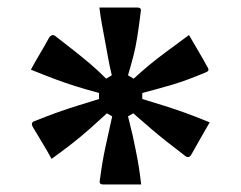

<svg xmlns="http://www.w3.org/2000/svg" viewBox="-20 -784 640 510"><path d="M345 -764Q356 -764 354 -754Q349 -713 344.5 -685Q340 -657 334 -634Q328 -611 320 -584L335 -575Q358 -596 378 -612.5Q398 -629 422.5 -647Q447 -665 482 -691Q494 -670 506.5 -649Q519 -628 531 -606Q538 -596 527 -592Q475 -570 437.5 -559Q400 -548 358 -537V-521Q391 -511 416.5 -503Q442 -495 470 -485Q498 -475 537 -459Q524 -437 512 -415.5Q500 -394 488 -373Q482 -363 473 -369Q444 -391 422 -408.5Q400 -426 379.5 -443.5Q359 -461 334 -483L320 -475Q328 -444 332.5 -424Q337 -404 341 -383Q346 -358 349 -339Q352 -320 355 -294H254Q243 -294 245 -304Q252 -357 260 -393Q268 -429 278 -475L264 -483Q239 -460 217.5 -441Q196 -422 172.5 -403.5Q149 -385 117 -362Q105 -384 92.5 -404.5Q80 -425 67 -447Q61 -458 71 -462Q106 -476 132.5 -485.5Q159 -495 185 -503Q211 -511 243 -521V-537Q210 -546 182.5 -554.5Q155 -563 127 -573.5Q99 -584 62 -599Q74 -621 86.5 -642Q99 -663 111 -685Q118 -694 126 -689Q157 -665 178.5 -648Q200 -631 219.5 -614.5Q239 -598 262 -575L277 -584Q271 -609 267.5 -628.5Q264 -648 259 -675Q255 -697 251 -718Q247 -739 244 -764Z"/></svg>

Font: Recursive Sn Lnr St Med
Style: Regular
Weight: 500
Version: Version 1.085;hotconv 1.1.0;makeotfexe 2.6.0; ttfautohint (v